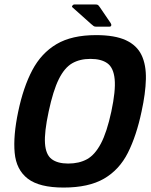

<svg xmlns="http://www.w3.org/2000/svg" viewBox="-20 -836 678 864"><path d="M62 -334Q85 -444 125.5 -520.5Q166 -597 234.5 -637.5Q303 -678 412 -678Q497 -678 546.5 -655Q596 -632 617 -588Q638 -544 636.5 -480Q635 -416 617 -334Q594 -225 555.5 -148.5Q517 -72 448 -32Q379 8 266 8Q157 8 105 -32Q53 -72 46 -148.5Q39 -225 62 -334ZM199 -334Q179 -241 182.5 -190.5Q186 -140 212.5 -120Q239 -100 287 -100Q336 -100 371.5 -119.5Q407 -139 434 -190Q461 -241 481 -334Q501 -428 496 -479.5Q491 -531 463.5 -551Q436 -571 387 -571Q339 -571 304.5 -551Q270 -531 244.5 -479.5Q219 -428 199 -334ZM412 -716Q405 -716 401 -719Q397 -722 390 -728L306 -803Q302 -806 306 -811Q310 -816 314 -816H407Q418 -816 421 -813.5Q424 -811 429 -804L478 -732Q482 -726 480.5 -721Q479 -716 472 -716Z"/></svg>

Font: Glory
Style: Bold Italic
Weight: 700
Italic angle: -12°
Version: Version 1.011